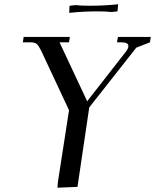

<svg xmlns="http://www.w3.org/2000/svg" viewBox="-20 -875 726 899"><path d="M86.9 -676.8 90.8 -702.1H307.1L303.2 -676.8H258.8L388.2 -400.9L571.8 -636.2Q581.1 -649.4 581.1 -659.2Q581.1 -676.8 548.8 -676.8H527.8L532.2 -702.1H686L682.1 -676.8L618.2 -651.9L397.9 -372.1L342.8 0L249 3.9L251 -22L303.2 -358.9L172.9 -637.2Q161.6 -660.2 152.6 -668.5Q143.6 -676.8 122.1 -676.8ZM304.2 -814.9 305.2 -842.8 306.2 -848.1 333 -851.1Q359.9 -848.1 400.9 -848.1Q466.8 -848.1 533.2 -855L530.8 -827.1L529.8 -821.8L502.9 -818.8Q476.1 -821.8 436 -821.8Q371.1 -821.8 304.2 -814.9Z"/></svg>

Font: Dihjauti S
Style: Bold Italic
Weight: 700
Italic angle: -9°
Designer: T. Christopher White
Version: Version 3.0.0